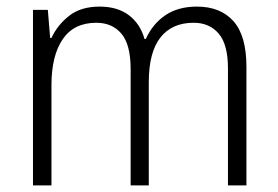

<svg xmlns="http://www.w3.org/2000/svg" viewBox="-20 -562 842 582"><path d="M577 -542Q648 -542 687.5 -498Q727 -454 727 -359V0H671V-355Q671 -427 643 -460Q615 -493 567 -493Q501 -493 466 -448Q431 -403 431 -313V0H376V-352Q376 -427 348 -460Q320 -493 272 -493Q204 -493 170 -443Q136 -393 136 -304V0H80V-532H125L132 -447H136Q154 -486 189.5 -514Q225 -542 282 -542Q336 -542 370.5 -516Q405 -490 418 -444H422Q443 -490 481.5 -516Q520 -542 577 -542Z"/></svg>

Font: Noto Sans Lao UI SemCond Light
Style: Regular
Weight: 300
Width: 4
Designer: Monotype Design Team
Foundry: Monotype Imaging Inc.
Version: Version 2.000; ttfautohint (v1.8.4.7-5d5b)